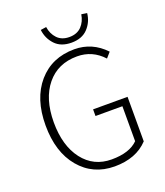

<svg xmlns="http://www.w3.org/2000/svg" viewBox="-153 -942 911 1058"><g transform="rotate(-20 302.5 -413.5)"><path d="M210 -834 243.2 -838.9Q249 -797.9 274.9 -770.5Q300.8 -743.2 345.7 -743.2Q390.6 -743.2 417 -770.5Q442.9 -797.9 449.2 -838.9L481.9 -834Q476.6 -783.2 442.4 -746.6Q408.2 -710 346.2 -710Q284.2 -710 250 -746.6Q215.8 -783.2 210 -834ZM336.4 12.2Q210 11.7 132.3 -81.1Q54.7 -173.8 54.7 -330.1Q54.7 -486.3 134.8 -579.1Q214.8 -670.9 346.2 -670.9Q451.2 -670.9 525.9 -591.8L499 -561Q437 -628.9 347.2 -628.9Q234.4 -628.9 168.9 -548.8Q103.5 -468.8 103 -331.1Q103 -193.4 166 -111.3Q229 -29.8 334 -29.8Q439 -29.8 488.8 -80.1V-285.2H331.1V-324.2H533.2V-63Q462.9 12.2 336.4 12.2Z"/></g></svg>

Font: SourceSansPro-Light
Style: Regular
Weight: 300
Designer: Paul D. Hunt
Foundry: Adobe Systems Incorporated
Version: Version 2.020;PS 2.0;hotconv 1.0.86;makeotf.lib2.5.63406